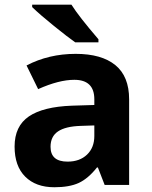

<svg xmlns="http://www.w3.org/2000/svg" viewBox="-20 -786 644 816"><path d="M424.8 0 396 -74.2H392.1Q354.5 -26.9 314.7 -8.5Q274.9 9.8 210.9 9.8Q132.3 9.8 87.2 -35.2Q42 -80.1 42 -163.1Q42 -250 102.8 -291.3Q163.6 -332.5 286.1 -336.9L380.9 -339.8V-363.8Q380.9 -446.8 295.9 -446.8Q230.5 -446.8 142.1 -407.2L92.8 -507.8Q187 -557.1 301.8 -557.1Q411.6 -557.1 470.2 -509.3Q528.8 -461.4 528.8 -363.8V0ZM380.9 -252.9 323.2 -251Q258.3 -249 226.6 -227.5Q194.8 -206.1 194.8 -162.1Q194.8 -99.1 267.1 -99.1Q318.8 -99.1 349.9 -128.9Q380.9 -158.7 380.9 -208ZM299.8 -606Q269 -627.4 209.5 -675.5Q149.9 -723.6 116.7 -755.9V-766.1H283.7Q314.5 -716.8 398.4 -619.1V-606Z"/></svg>

Font: CAA NEO Sans
Style: Bold
Weight: 700
Version: Version 1.10